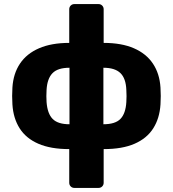

<svg xmlns="http://www.w3.org/2000/svg" viewBox="-20 -730 846 940"><path d="M344.1 190Q333.5 190 326.2 182.8Q319 175.5 319 164.9V0Q228.2 0 167.8 -26.3Q107.4 -52.5 76.2 -101.7Q45 -150.9 40.8 -218.6Q38.1 -260 40.8 -301.4Q45 -369.5 77.8 -418.5Q110.5 -467.5 171.2 -493.7Q232 -520 319 -520V-684.9Q319 -695.5 326.2 -702.8Q333.5 -710 344.1 -710H462.4Q473 -710 480.2 -702.8Q487.5 -695.5 487.5 -684.9V-520Q575.1 -520 635.6 -493.7Q696 -467.5 728.7 -418.5Q761.5 -369.5 765.7 -301.4Q768.4 -260 765.7 -218.6Q761.5 -150.9 730.3 -101.7Q699.1 -52.5 639 -26.3Q578.9 0 487.5 0V164.9Q487.5 175.5 480.2 182.8Q473 190 462.4 190ZM320.2 -121.7V-398.3Q262.6 -398.3 236.9 -371.6Q211.1 -344.9 208 -290.1Q207 -276.4 207 -259.4Q207 -242.4 208 -229.9Q212.4 -173 238.1 -147.4Q263.9 -121.7 320.2 -121.7ZM486.2 -121.7Q544.5 -121.7 569.8 -148Q595.1 -174.2 598.5 -229.9Q599.5 -242.4 599.5 -259.4Q599.5 -276.4 598.5 -290.1Q596.4 -346.1 569.5 -372.2Q542.6 -398.3 486.2 -398.3Z"/></svg>

Font: Rubik Light
Style: Regular
Weight: 300
Designer: Hubert and Fischer
Foundry: Hubert and Fischer
Version: Version 2.300;gftools[0.9.30]